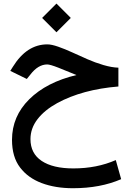

<svg xmlns="http://www.w3.org/2000/svg" viewBox="-20 -688 720 1046"><path d="M209.5 -590.3 287.6 -668.5 365.7 -590.3 287.6 -512.2ZM625 -319.3V-216.8Q428.7 -200.7 292 -126.5Q222.7 -88.4 184.3 -38.6Q146 11.2 146 69.8Q146 147.9 207 188.7Q268.1 229.5 379.9 229.5Q507.3 229.5 610.8 184.1L640.1 288.1Q526.4 337.4 377.9 337.4Q281.2 337.4 206.8 309.3Q132.3 281.2 89.4 224.6Q45.4 167 45.4 73.7Q45.4 -54.2 139.4 -147.2Q233.4 -240.2 396.5 -279.3Q356.9 -295.9 297.9 -319.3Q252.9 -336.9 237.3 -336.9Q187.5 -336.9 145 -281.2L126 -257.8L36.1 -301.8L49.8 -323.7Q125.5 -446.3 237.8 -446.3Q260.7 -446.3 297.1 -433.6Q333.5 -420.9 373.5 -402.6Q413.6 -384.3 455.6 -365.7Q497.6 -347.2 543.2 -333.7Q588.9 -320.3 625 -319.3Z"/></svg>

Font: Vazirmatn UI FD NL Medium
Style: Regular
Weight: 500
Designer: Saber Rastikerdar
Foundry: Saber Rastikerdar
Version: Version 33.003